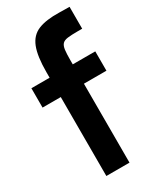

<svg xmlns="http://www.w3.org/2000/svg" viewBox="-224 -975 875 1049"><g transform="rotate(-30 213.0 -451.0)"><path d="M119 -494V-654Q119 -755 140.5 -809.5Q162 -864 211 -884Q260 -904 342 -902L407 -901V-763H380Q339 -763 315.5 -760Q292 -757 281.5 -745.5Q271 -734 268 -710.5Q265 -687 265 -646V-494ZM119 0V-634H265V0ZM4 -498V-620H407V-498Z"/></g></svg>

Font: Matangi Black
Style: Regular
Weight: 900
Designer: Prashant Pant
Foundry: The Graphic Ant
Version: Version 3.002